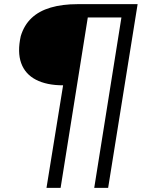

<svg xmlns="http://www.w3.org/2000/svg" viewBox="-20 -725 744 925"><path d="M204 180 284 -314Q205 -314 153 -341Q101 -368 82 -421Q63 -474 80 -551Q96 -604 132 -638Q168 -672 224 -688.5Q280 -705 354 -705H643L501 180H434L565 -641H403L272 180Z"/></svg>

Font: Nunito Sans 7pt Expanded Light
Style: Italic
Weight: 300
Width: 7
Italic angle: -9°
Designer: Vernon Adams
Foundry: Vernon Adams
Version: Version 3.101;gftools[0.9.27]